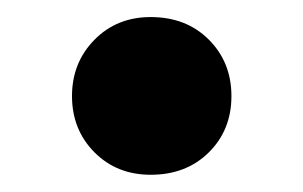

<svg xmlns="http://www.w3.org/2000/svg" viewBox="-20 -389 353 224"><path d="M155.8 -369.1Q197.3 -369.1 223.6 -342.8Q250 -316.4 250 -276.9Q250 -237.3 223.6 -211.2Q197.3 -185.1 155.8 -185.1Q116.2 -185.1 90.1 -211.4Q64 -237.8 64 -276.9Q64 -315.9 90.1 -342.5Q116.2 -369.1 155.8 -369.1Z"/></svg>

Font: Hubot Sans Expanded
Style: Bold
Weight: 700
Width: 7
Designer: Deni Anggara
Foundry: GitHub
Version: Version 1.001;gftools[0.9.31]